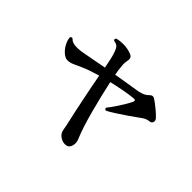

<svg xmlns="http://www.w3.org/2000/svg" viewBox="-151 -996 1301 1301"><g transform="rotate(45 500.0 -345.0)"><path d="M595 34Q568 40 538.5 22.5Q509 5 504 -31Q502 -48 498.5 -62.5Q495 -77 491 -96Q485 -121 476 -163.5Q467 -206 456.5 -257Q446 -308 435.5 -360.5Q425 -413 417 -458Q379 -447 347 -436Q315 -425 292 -414Q258 -398 235 -388.5Q212 -379 192 -379Q170 -379 147 -399Q124 -419 109 -447.5Q94 -476 93 -501Q100 -515 113 -507Q139 -474 235 -492Q262 -497 308 -505.5Q354 -514 406 -524Q399 -560 393 -587.5Q387 -615 382 -630Q371 -666 359.5 -679.5Q348 -693 321 -696Q311 -708 322 -717Q349 -725 386.5 -724.5Q424 -724 460 -710Q477 -703 481 -690.5Q485 -678 481 -661Q477 -645 478 -625.5Q479 -606 483 -574Q485 -566 486.5 -557Q488 -548 489 -539Q542 -548 587.5 -555.5Q633 -563 660 -567Q689 -571 711 -579Q733 -587 749 -603Q769 -625 791 -610Q814 -595 844.5 -570Q875 -545 893 -525Q905 -511 900 -497Q895 -481 877 -480Q858 -478 843.5 -470.5Q829 -463 815 -452Q787 -431 749.5 -405.5Q712 -380 676.5 -357Q641 -334 617 -322Q602 -324 604 -338Q619 -356 638.5 -384.5Q658 -413 676 -442.5Q694 -472 704 -494Q715 -517 690 -514Q653 -511 600.5 -501Q548 -491 501 -480Q512 -428 526.5 -368Q541 -308 557 -248.5Q573 -189 589 -139.5Q605 -90 619 -58Q633 -28 625.5 0.5Q618 29 595 34Z"/></g></svg>

Font: Zen Old Mincho Black
Style: Regular
Weight: 900
Designer: Yoshimichi Ohira
Foundry: Positype
Version: Version 1.001